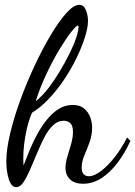

<svg xmlns="http://www.w3.org/2000/svg" viewBox="-20 -734 558 792"><path d="M47 38Q27 38 16.5 5.5Q6 -27 6 -69Q6 -116 21.5 -182Q37 -248 63.5 -320.5Q90 -393 122.5 -462.5Q155 -532 189 -589Q223 -646 253.5 -680Q284 -714 307 -714Q326 -714 334.5 -692Q343 -670 343 -648Q343 -621 330.5 -581Q318 -541 296 -495.5Q274 -450 245 -406.5Q216 -363 181.5 -326.5Q147 -290 112 -269Q99 -238 91 -204Q83 -170 79.5 -138.5Q76 -107 76 -81Q76 -72 76.5 -64.5Q77 -57 77 -51Q88 -80 102 -114Q116 -148 134 -181Q152 -214 174 -241Q196 -268 222 -284.5Q248 -301 280 -301Q310 -301 327 -286.5Q344 -272 352 -251Q360 -230 360 -208Q360 -176 349.5 -147.5Q339 -119 328 -93Q317 -67 317 -43Q317 -23 325.5 -15Q334 -7 346 -7Q369 -7 397.5 -29Q426 -51 454.5 -87.5Q483 -124 504 -167L518 -153Q496 -104 465.5 -63.5Q435 -23 399 0.5Q363 24 322 24Q287 24 268.5 5.5Q250 -13 250 -41Q250 -62 258 -88Q266 -114 273.5 -140.5Q281 -167 281 -190Q281 -216 270 -226Q259 -236 243 -236Q218 -236 198 -216.5Q178 -197 162 -165.5Q146 -134 131.5 -99Q117 -64 103.5 -33Q90 -2 76.5 18Q63 38 47 38ZM127 -316Q155 -338 180.5 -371.5Q206 -405 228 -442Q250 -479 267.5 -514.5Q285 -550 294.5 -579Q304 -608 304 -622Q304 -626 303.5 -627Q303 -628 302 -629Q295 -629 274 -602.5Q253 -576 226 -531.5Q199 -487 172.5 -431Q146 -375 127 -316Z"/></svg>

Font: Dancing Script Medium
Style: Regular
Weight: 500
Designer: Pablo Impallari
Foundry: Pablo Impallari
Version: Version 2.000